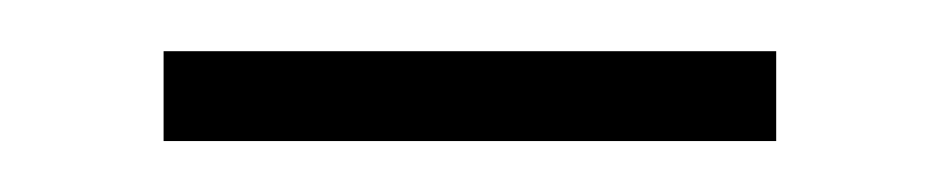

<svg xmlns="http://www.w3.org/2000/svg" viewBox="-20 -311 363 75"><path d="M43.9 -255.9V-291H283.2V-255.9Z"/></svg>

Font: Bpmf Zihi Sans ExtraLight
Style: ExtraLight
Weight: 250
Foundry: But Ko
Version: Version 1.320